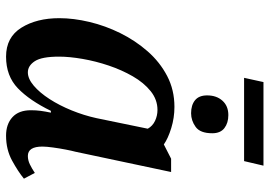

<svg xmlns="http://www.w3.org/2000/svg" viewBox="-148 -732 890 634"><g transform="rotate(90 297.0 -415.0)"><path d="M237 -776 251 -840H527L512 -776ZM354 -601Q327 -601 311 -614Q295 -627 295 -654Q295 -685 312.5 -704.5Q330 -724 360 -724Q386 -724 403 -711Q420 -698 420 -671Q420 -631 399 -616Q378 -601 354 -601ZM167 10Q103 10 71.5 -40.5Q40 -91 40 -166Q40 -213 52.5 -265.5Q65 -318 89.5 -367.5Q114 -417 149.5 -457.5Q185 -498 231 -522Q277 -546 333 -546Q369 -546 403 -535.5Q437 -525 457 -511L504 -535H548L481 -219Q478 -208 474 -187.5Q470 -167 467 -145Q464 -123 464 -110Q464 -62 495 -62Q509 -62 522.5 -68.5Q536 -75 551 -85L570 -49Q547 -30 510.5 -10Q474 10 428 10Q390 10 367 -11Q344 -32 344 -72Q344 -89 346 -104Q348 -119 352 -138H346Q312 -68 271.5 -29Q231 10 167 10ZM219 -62Q240 -62 263 -81.5Q286 -101 307 -133.5Q328 -166 344.5 -206.5Q361 -247 370 -288L405 -458Q396 -474 379 -482Q362 -490 343 -490Q309 -490 281 -467.5Q253 -445 232 -408.5Q211 -372 196.5 -329Q182 -286 174.5 -242.5Q167 -199 167 -165Q167 -108 182 -85Q197 -62 219 -62Z"/></g></svg>

Font: Noto Serif SemiCondensed SemiBold
Style: Italic
Weight: 600
Width: 4
Italic angle: -12°
Designer: Monotype Design Team
Foundry: Monotype Imaging Inc.
Version: Version 2.014; ttfautohint (v1.8.4.7-5d5b)